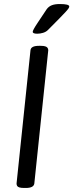

<svg xmlns="http://www.w3.org/2000/svg" viewBox="-20 -929 363 951"><path d="M181 -702Q196 -702 204 -699.5Q212 -697 215.5 -692Q219 -687 219 -680L150 -20Q147 2 108 2H100Q85 2 76.5 -0.5Q68 -3 65 -8Q62 -13 62 -20L131 -680Q133 -702 173 -702ZM276 -909Q323 -909 323 -897Q323 -893 319.5 -887.5Q316 -882 305.5 -870.5Q295 -859 274 -837.5Q253 -816 217 -780Q208 -771 193.5 -766.5Q179 -762 164 -762Q153 -762 147.5 -764.5Q142 -767 142 -771Q142 -775 147.5 -785.5Q153 -796 168 -818.5Q183 -841 211 -883Q221 -897 236.5 -903Q252 -909 276 -909Z"/></svg>

Font: Asap VF Beta
Style: Italic
Weight: 400
Italic angle: -6°
Designer: Pablo Cosgaya
Foundry: Pablo Cosgaya
Version: Version 1.007